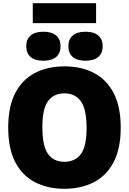

<svg xmlns="http://www.w3.org/2000/svg" viewBox="-20 -1162 800 1192"><path d="M380 10Q275.5 10 196.8 -31Q118 -72 74.5 -156Q31 -240 31 -370Q31 -500 74.5 -584Q118 -668 196.8 -709Q275.5 -750 380 -750Q485 -750 563.5 -709Q642 -668 685.8 -583.8Q729.5 -499.5 729.5 -370Q729.5 -240.5 685.8 -156.2Q642 -72 563.2 -31Q484.5 10 380 10ZM380 -157.5Q446.5 -157.5 482 -205.5Q517.5 -253.5 517.5 -366Q517.5 -484.5 481.8 -533.5Q446 -582.5 380 -582.5Q314 -582.5 278.5 -534.8Q243 -487 243 -374Q243 -255 278.2 -206.2Q313.5 -157.5 380 -157.5ZM511 -785Q458.5 -785 431.5 -808.5Q404.5 -832 404.5 -875Q404.5 -918 431.5 -941.5Q458.5 -965 511 -965Q563 -965 590.2 -941.5Q617.5 -918 617.5 -875Q617.5 -832 590.2 -808.5Q563 -785 511 -785ZM249.5 -785Q197 -785 170 -808.5Q143 -832 143 -875Q143 -918 170 -941.5Q197 -965 249.5 -965Q301.5 -965 328.8 -941.5Q356 -918 356 -875Q356 -832 328.8 -808.5Q301.5 -785 249.5 -785ZM183.5 -1018.5V-1142H576.5V-1018.5Z"/></svg>

Font: Encode Sans SemiCondensed SemiCondensed Black
Style: Regular
Weight: 900
Width: 4
Designer: Multiple Designers
Foundry: Impallari Type
Version: Version 3.000; ttfautohint (v1.8.3) -l 8 -r 50 -G 200 -x 14 